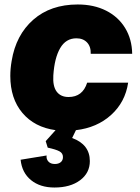

<svg xmlns="http://www.w3.org/2000/svg" viewBox="-20 -574 626 857"><path d="M72 139 188 120Q186 136 196 147Q206 158 225 158Q241 158 251 150Q261 142 261 127Q261 110 245.5 101.5Q230 93 193 85L184 56L228 7Q134 -6 80 -70Q26 -134 26 -235Q26 -268 32 -302Q51 -418 128.5 -486Q206 -554 327 -554Q399 -554 453.5 -526.5Q508 -499 538.5 -449Q569 -399 570 -334H385Q386 -366 368.5 -384.5Q351 -403 321 -403Q274 -403 248.5 -359Q223 -315 218 -237Q215 -189 233 -165Q251 -141 286 -141Q349 -141 369 -205H552Q539 -118 476 -61Q413 -4 319 7L302 42Q381 71 381 145Q381 198 337.5 230.5Q294 263 223 263Q159 263 118.5 230Q78 197 72 139Z"/></svg>

Font: Mona Sans Black
Style: Italic
Weight: 900
Italic angle: -11.7°
Designer: Deni Anggara
Foundry: GitHub
Version: Version 2.000